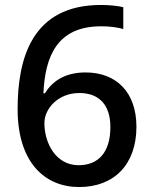

<svg xmlns="http://www.w3.org/2000/svg" viewBox="-20 -744 615 774"><path d="M51 -304C51 -90 160 10 299 10C441 10 530 -82 530 -233C530 -372 449 -452 325 -452C240 -452 190 -415 161 -368H155C162 -517 210 -638 388 -638C421 -638 453 -634 477 -627V-715C454 -721 415 -724 387 -724C109 -724 51 -509 51 -304ZM297 -78C205 -78 159 -167 159 -248C159 -306 214 -369 300 -369C384 -369 425 -316 425 -232C425 -127 374 -78 297 -78Z"/></svg>

Font: Noto Sans Cherokee Medium
Style: Regular
Weight: 500
Designer: Monotype Design Team
Foundry: Monotype Imaging Inc.
Version: Version 2.001